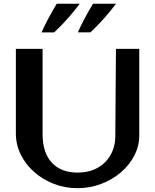

<svg xmlns="http://www.w3.org/2000/svg" viewBox="-20 -976 820 1015"><path d="M389.9 18.8Q323.7 18.8 264.8 -4Q205.8 -26.8 160.7 -66.7Q115.6 -106.6 89.8 -158.9Q63.9 -211.2 63.9 -269.6V-717.6H205.2V-265.6Q205.2 -215.3 218.2 -177.3Q231.2 -139.3 255.6 -114.1Q280 -88.8 314.1 -76.2Q348.2 -63.6 390.5 -63.6Q438.3 -63.6 475.2 -78.8Q512.2 -94.1 537.6 -120.6Q563 -147.2 576.1 -181.3Q589.3 -215.3 589.6 -252.8L592.9 -717.6H716.2V-259.9Q716.2 -204.1 690.2 -153.7Q664.1 -103.2 618.6 -64.5Q573.1 -25.8 514.3 -3.5Q455.4 18.8 389.9 18.8ZM266.3 -804.8Q296.1 -832.7 322.5 -861.3Q348.9 -889.9 369.1 -914.9Q389.4 -939.9 401.7 -956.2H279.9Q269.6 -938.9 257.3 -917.8Q245.1 -896.6 230.6 -869Q216.1 -841.5 199.7 -804.8ZM458.2 -805.1Q488 -833 514.4 -861.6Q540.8 -890.2 561 -915.2Q581.3 -940.2 593.6 -956.4H471.8Q461.4 -939.2 449.2 -918Q436.9 -896.8 422.5 -869.3Q408 -841.8 391.6 -805.1Z"/></svg>

Font: Russolo 10pt ExtraLight
Style: Regular
Weight: 200
Designer: Micah Stupak-Hahn
Version: Version 1.000